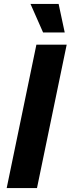

<svg xmlns="http://www.w3.org/2000/svg" viewBox="-20 -956 359 976"><path d="M14 0 165 -729H319L168 0ZM199 -791 135 -936H278L309 -791Z"/></svg>

Font: Mona Sans ExtraLight
Style: Bold Italic
Weight: 700
Italic angle: -11.6951°
Version: Version 2.000